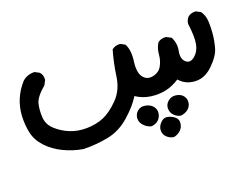

<svg xmlns="http://www.w3.org/2000/svg" viewBox="-72 -124 769 591"><g transform="rotate(-20 313.0 171.5)"><path d="M411.1 341.8Q398.4 339.8 389.2 331.1Q379.9 322.3 379.9 309.1Q379.9 295.9 391.1 284.7Q402.3 273.4 416 277.3Q429.7 281.2 438 289.1Q446.3 296.9 444.3 310.1Q442.4 323.2 432.6 331.5Q422.9 339.8 411.1 341.8ZM358.4 287.1Q344.7 284.2 334.5 273.4Q324.2 262.7 324.7 249.5Q325.2 236.3 335.4 227.1Q345.7 217.8 361.3 220.7Q377 223.6 385.3 233.9Q393.6 244.1 391.6 256.8Q389.6 269.5 381.3 277.3Q373 285.2 358.4 287.1ZM454.1 287.1Q442.4 285.2 433.1 275.9Q423.8 266.6 423.8 252.9Q423.8 239.3 435.1 230Q446.3 220.7 461.4 223.1Q476.6 225.6 483.9 235.4Q491.2 245.1 489.7 256.8Q488.3 268.6 479 276.9Q469.7 285.2 454.1 287.1ZM136.7 281.2Q103.5 275.4 74.2 261.2Q44.9 247.1 24.4 225.1Q3.9 203.1 -2 176.8Q-7.8 150.4 -6.3 121.6Q-4.9 92.8 5.9 67.4Q16.6 42 36.1 20.5Q52.7 5.9 76.2 6.8L90.8 14.6Q100.6 24.4 98.6 41L90.8 55.7Q59.6 82 54.7 102.1Q49.8 122.1 51.3 146Q52.7 169.9 71.3 187Q89.8 204.1 114.7 214.4Q139.6 224.6 169.4 224.1Q199.2 223.6 224.1 213.4Q249 203.1 275.9 175.8Q302.7 148.4 308.6 106Q314.5 63.5 326.2 23.4Q336.9 14.6 353.5 15.6L368.2 23.4Q379.9 44.9 375 80.1Q370.1 115.2 381.8 131.3Q393.6 147.5 414.1 143.6Q434.6 139.6 443.8 123.5Q453.1 107.4 454.6 87.4Q456.1 67.4 465.8 51.8Q476.6 42 493.2 43.9L508.8 51.8Q520.5 73.2 515.6 97.7Q510.7 122.1 523.4 133.8Q536.1 145.5 552.2 132.3Q568.4 119.1 572.8 96.2Q577.1 73.2 571.3 29.3Q572.3 17.6 580.1 8.8Q589.8 0 606.4 1L621.1 8.8Q631.8 23.4 632.8 43.5Q633.8 63.5 631.8 84.5Q629.9 105.5 623.5 128.4Q617.2 151.4 590.3 177.7Q563.5 204.1 532.2 202.6Q501 201.2 481.4 178.7Q459 193.4 436 198.2Q413.1 203.1 387.7 199.7Q362.3 196.3 339.8 181.6Q323.2 209 290.5 237.8Q257.8 266.6 218.8 274.4Q179.7 282.2 136.7 281.2Z"/></g></svg>

Font: JasonHandwriting4
Style: Regular
Weight: 400
Version: Version 1.01.21